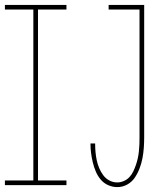

<svg xmlns="http://www.w3.org/2000/svg" viewBox="-20 -755 640 783"><path d="M0 0V-19H116V-716H0V-735H251V-716H135V-19H251V0ZM458 8Q439 8 421 0Q403 -8 390.5 -23Q378 -38 370.5 -56Q363 -74 358.5 -92.5Q354 -111 351.5 -130Q349 -149 349 -168Q349 -169 349 -169Q349 -169 349 -170H368Q368 -169 368 -169Q368 -169 368 -169Q368 -152 369.5 -135Q371 -118 374.5 -101.5Q378 -85 384.5 -69.5Q391 -54 401 -40.5Q411 -27 426 -19Q441 -11 458 -11Q472 -11 485.5 -17Q499 -23 508.5 -33.5Q518 -44 524 -57Q530 -70 534.5 -83Q539 -96 542 -110Q545 -124 546.5 -138Q548 -152 548.5 -166.5Q549 -181 549 -195V-716H423V-735H568V-195Q568 -174 566.5 -152.5Q565 -131 561 -110Q557 -89 549.5 -69Q542 -49 530 -31Q518 -13 499 -2.5Q480 8 458 8Z"/></svg>

Font: Iosevka Curly Slab ThEx
Style: Regular
Weight: 100
Width: 7
Monospace: yes
Designer: Belleve Invis
Foundry: Belleve Invis
Version: Version 11.1.0; ttfautohint (v1.8.3)